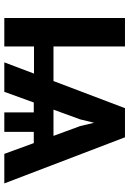

<svg xmlns="http://www.w3.org/2000/svg" viewBox="122 -706 585 868"><g transform="rotate(90 414.0 -272.5)"><path d="M809.7 0H676.1L627.5 -133.2H576.7V0H488.6V-133.2H443.9L395.6 0H262.4L313.2 -134.2H190.7V0H61.8V-545.5H190.7V-222.3H346.9L469.5 -545.5H601.2ZM594.8 -222.3 550.4 -343 535.5 -405.9 520.2 -343 476.2 -222.3Z"/></g></svg>

Font: Linik Sans SemiBold
Style: Regular
Weight: 600
Designer: Rasmus Andersson (font), Cristiano Sobral (main changes)
Foundry: rsms
Version: Version 3.018;June 1, 2022;FontCreator 14.0.0.2814 64-bit; t